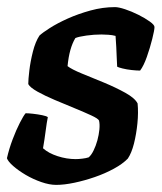

<svg xmlns="http://www.w3.org/2000/svg" viewBox="-24 -520 455 540"><path d="M134 0Q115 0 92 -8Q69 -16 48.2 -28.2Q27.5 -40.5 13 -53.2Q-1.5 -66 -4.5 -75Q1.5 -101.5 11.5 -128Q21.5 -154.5 31.8 -174.5Q42 -194.5 48 -201.5Q56 -201.5 69.2 -200Q82.5 -198.5 94.8 -196Q107 -193.5 110.5 -190.5Q107.5 -176 104.5 -152.5Q101.5 -129 97 -103Q112.5 -89 138 -80.8Q163.5 -72.5 189 -72.5Q197 -72.5 207.5 -73.8Q218 -75 225.5 -77.5Q233 -84 239.2 -96.8Q245.5 -109.5 249.8 -125Q254 -140.5 255.5 -155.5Q257 -170.5 254.5 -181Q252 -186.5 232.5 -195.5Q213 -204.5 185.5 -215.8Q158 -227 130.2 -238.8Q102.5 -250.5 81.5 -262.2Q60.5 -274 55.5 -283.5Q55.5 -296 58.5 -321.5Q61.5 -347 68.5 -374.8Q75.5 -402.5 87 -420Q95.5 -428 116.2 -441.2Q137 -454.5 166.5 -467.8Q196 -481 230.5 -490.5Q265 -500 299.5 -500Q309.5 -500 327.8 -494Q346 -488 365 -478.5Q384 -469 397.2 -459.5Q410.5 -450 410.5 -444Q410.5 -435.5 404.2 -410.5Q398 -385.5 389 -360Q380 -334.5 370 -321.5Q360.5 -321.5 346.5 -323Q332.5 -324.5 320.5 -327.5Q308.5 -330.5 305.5 -332.5Q305 -347 304.2 -360.2Q303.5 -373.5 303 -387.8Q302.5 -402 301 -419Q292 -421.5 281 -422.2Q270 -423 261.5 -423Q240.5 -423 219 -420Q197.5 -417 188 -413Q179.5 -399 174 -379.5Q168.5 -360 166 -334Q177.5 -325 206.2 -313.2Q235 -301.5 268.2 -287.8Q301.5 -274 328.5 -259Q355.5 -244 363 -229Q365.5 -203.5 362.5 -173.2Q359.5 -143 352.8 -116.2Q346 -89.5 335.5 -74Q321 -59 296.2 -45.5Q271.5 -32 242.5 -22Q213.5 -12 185 -6Q156.5 0 134 0Z"/></svg>

Font: Texturina Medium
Style: Italic
Weight: 500
Italic angle: -11°
Designer: Guillermo Torres Carreño
Foundry: Omnibus-Type
Version: Version 1.002